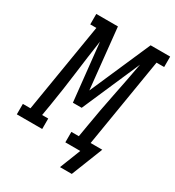

<svg xmlns="http://www.w3.org/2000/svg" viewBox="-253 -854 1014 1114"><g transform="rotate(30 254.5 -297.5)"><path d="M323 140 378 0H278V-70H328L341 -147Q360 -262 383.5 -377Q407 -492 428 -607L260 -221H201L160 -607Q143 -492 128.5 -377Q114 -262 95 -147L82 -70H123V0H-47V-70H4L102 -665H61V-735H206L248 -330L425 -735H556V-665H505L407 -70H485L402 140Z"/></g></svg>

Font: Iosevka Slab Oblique
Style: Regular
Weight: 400
Italic angle: -9°
Monospace: yes
Designer: Belleve Invis
Foundry: Belleve Invis
Version: Version 11.1.1; ttfautohint (v1.8.3)